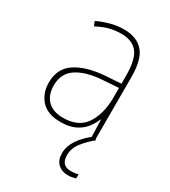

<svg xmlns="http://www.w3.org/2000/svg" viewBox="-185 -628 828 937"><g transform="rotate(30 229.0 -160.0)"><path d="M232 -537Q307 -537 343.5 -494Q380 -451 380 -353V0H358L355 -99H353Q342 -71 322 -46Q302 -21 269.5 -5.5Q237 10 189 10Q116 10 80 -29.5Q44 -69 44 -129Q44 -208 103 -247.5Q162 -287 266 -295L354 -301V-347Q354 -437 324.5 -474.5Q295 -512 232 -512Q200 -512 167.5 -504Q135 -496 98 -476L88 -501Q122 -517 158.5 -527Q195 -537 232 -537ZM267 -271Q175 -265 123.5 -231Q72 -197 72 -129Q72 -75 102.5 -44.5Q133 -14 189 -14Q276 -14 314.5 -71.5Q353 -129 354 -220V-277ZM298 133Q298 192 352 192Q364 192 376 190.5Q388 189 394 186V210Q387 212 375.5 214.5Q364 217 350 217Q316 217 294 196.5Q272 176 272 137Q272 63 366 -10L385 0Q348 30 323 62.5Q298 95 298 133Z"/></g></svg>

Font: Noto Sans Lao Looped SemiCondensed Thin
Style: Regular
Weight: 100
Width: 4
Designer: Mark Frömberg, Ben Mitchell
Foundry: The Fontpad Ltd
Version: Version 1.002; ttfautohint (v1.8.4.7-5d5b)